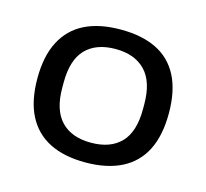

<svg xmlns="http://www.w3.org/2000/svg" viewBox="-65 -771 553 515"><g transform="rotate(15 211.5 -513.5)"><path d="M211 -329Q152 -329 111.5 -349.5Q71 -370 50 -411Q29 -452 29 -514Q29 -576 50.5 -617Q72 -658 112.5 -678Q153 -698 212 -698Q271 -698 311.5 -678Q352 -658 373 -617Q394 -576 394 -514Q394 -452 373 -411Q352 -370 311 -349.5Q270 -329 211 -329ZM212 -384Q266 -384 295 -414Q324 -444 324 -507V-520Q324 -583 294.5 -613.5Q265 -644 212 -644Q158 -644 129 -614Q100 -584 100 -521V-507Q100 -445 129 -414.5Q158 -384 212 -384Z"/></g></svg>

Font: Archivo SemiExpanded
Style: Regular
Weight: 400
Width: 6
Designer: Hector Gatti
Foundry: Omnibus-Type
Version: Version 2.001